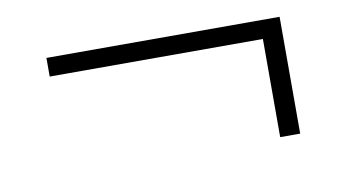

<svg xmlns="http://www.w3.org/2000/svg" viewBox="-40 -489 752 416"><g transform="rotate(-10 335.5 -281.5)"><path d="M548 -153V-369H79V-410H592V-153Z"/></g></svg>

Font: Nunito Sans 10pt SemiExpanded ExtraLight
Style: Regular
Weight: 250
Width: 6
Designer: Vernon Adams
Foundry: Vernon Adams
Version: Version 3.101;gftools[0.9.27]